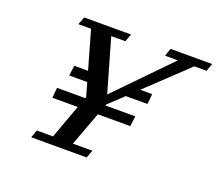

<svg xmlns="http://www.w3.org/2000/svg" viewBox="-113 -818 1101 974"><g transform="rotate(20 438.0 -331.5)"><path d="M140.6 0 155.8 -42H243.2L310.1 -225.1H173.3L178.2 -280.3H330.6L333 -287.1L312 -360.4H214.8L222.2 -415.5H296.4L237.8 -621.1H169.4L186 -663.1H438.5L422.9 -621.1H346.7L428.7 -335.9L706.5 -621.1H637.2L651.9 -663.1H876.5L861.3 -621.1H795.4L578.1 -415.5H642.6L637.2 -360.4H520L440.9 -285.6L439 -280.3H600.6L593.8 -225.1H418.5L350.6 -42H455.6L440.4 0Z"/></g></svg>

Font: Elstob 6pt Medium
Style: Italic
Weight: 500
Italic angle: -20°
Designer: Peter S. Baker
Version: Version 1.015